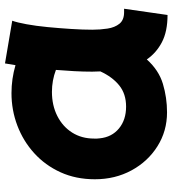

<svg xmlns="http://www.w3.org/2000/svg" viewBox="19 -629 691 769"><g transform="rotate(-90 364.5 -244.5)"><path d="M299 79Q224 79 163 40.5Q102 2 66.5 -63.5Q31 -129 31 -210Q31 -286 59 -347.5Q87 -409 135.5 -453Q184 -497 246 -520.5Q308 -544 376 -544Q433 -544 488 -528Q492 -549 495 -570L666 -541Q659 -522 652 -484Q645 -446 640.5 -399Q636 -352 633 -305Q630 -258 630 -220Q630 -189 634.5 -159.5Q639 -130 654 -111.5Q669 -93 700 -93H714L689 81Q623 81 580 58.5Q537 36 511 -2Q468 46 413 62.5Q358 79 299 79ZM195 -190Q200 -142 234.5 -113.5Q269 -85 322 -85Q373 -85 407 -112.5Q441 -140 463 -188Q462 -204 462 -221Q462 -256 464 -293Q466 -330 469 -366Q427 -382 381 -382Q327 -382 284.5 -360.5Q242 -339 218 -301Q194 -263 194 -213Q194 -207 194 -201Q194 -195 195 -190Z"/></g></svg>

Font: Mochiy Pop P One
Style: Regular
Weight: 400
Designer: FONTDASU
Foundry: FONTDASU / Google Inc. / Adobe
Version: Version 2.000